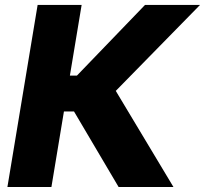

<svg xmlns="http://www.w3.org/2000/svg" viewBox="-20 -747 819 767"><path d="M130.3 -727.3H306.1L259.2 -445H287.3L559.3 -727.3H779.1L442.5 -383.9L672.9 0H453.8L275.6 -301.8H235.4L185.4 0H9.6Z"/></svg>

Font: Inter P Extra Bold
Style: Italic
Weight: 800
Italic angle: 9.39999°
Designer: Rasmus Andersson
Foundry: rsms
Version: Version 3.018;git-588b23468